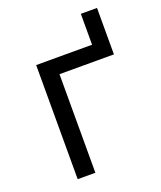

<svg xmlns="http://www.w3.org/2000/svg" viewBox="-125 -736 684 816"><g transform="rotate(-20 217.5 -328.0)"><path d="M85 -516.1V0H165V-445.8H411.1V-655.8H337.9V-516.1Z"/></g></svg>

Font: Plexus Sans
Style: Regular
Weight: 400
Version: Version 2.001;PS 002.001;hotconv 1.0.70;makeotf.lib2.5.58329